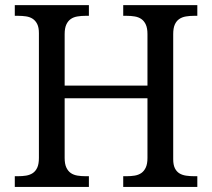

<svg xmlns="http://www.w3.org/2000/svg" viewBox="-20 -734 833 754"><path d="M463.9 0V-42H477.1Q494.1 -42 509 -44.4Q523.9 -46.9 534.9 -54.4Q545.9 -62 552.5 -76.2Q559.1 -90.3 559.1 -113.8V-348.1H233.9V-113.8Q233.9 -90.3 240.5 -76.2Q247.1 -62 258.1 -54.4Q269 -46.9 284.2 -44.4Q299.3 -42 315.9 -42H329.1V0H38.1V-42H50.8Q67.9 -42 82.8 -44.4Q97.7 -46.9 108.9 -54.4Q120.1 -62 126.5 -76.2Q132.8 -90.3 132.8 -113.8V-604Q132.8 -626 126.2 -639.4Q119.6 -652.8 108.4 -660.2Q97.2 -667.5 82.3 -669.7Q67.4 -671.9 50.8 -671.9H38.1V-713.9H329.1V-671.9H315.9Q299.3 -671.9 284.2 -669.4Q269 -667 258.1 -659.4Q247.1 -651.9 240.5 -637.7Q233.9 -623.5 233.9 -600.1V-397.9H559.1V-600.1Q559.1 -623.5 552.5 -637.7Q545.9 -651.9 534.9 -659.4Q523.9 -667 509 -669.4Q494.1 -671.9 477.1 -671.9H463.9V-713.9H754.9V-671.9H742.2Q725.1 -671.9 710.2 -669.4Q695.3 -667 684.1 -659.4Q672.9 -651.9 666.5 -637.7Q660.2 -623.5 660.2 -600.1V-108.9Q660.2 -86.9 666.7 -73.5Q673.3 -60.1 684.6 -53.2Q695.8 -46.4 710.7 -44.2Q725.6 -42 742.2 -42H754.9V0Z"/></svg>

Font: Droid Serif
Style: Regular
Weight: 400
Version: Version 1.00 build 112